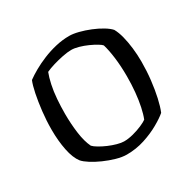

<svg xmlns="http://www.w3.org/2000/svg" viewBox="-157 -885 1059 1050"><g transform="rotate(-30 372.0 -360.0)"><path d="M355 0Q326 0 289.5 -10.5Q253 -21 218 -36.5Q183 -52 155.5 -69.5Q128 -87 115 -102Q90 -134 78 -193.5Q66 -253 66 -323Q66 -381 72.5 -437.5Q79 -494 88.5 -540.5Q98 -587 109 -613Q132 -630 164.5 -648.5Q197 -667 237 -683.5Q277 -700 320 -710Q363 -720 405 -720Q430 -720 463.5 -711.5Q497 -703 531.5 -689Q566 -675 594 -658Q622 -641 636 -625Q650 -600 659 -564.5Q668 -529 673 -487Q678 -445 678 -400Q678 -342 671.5 -285.5Q665 -229 654.5 -182Q644 -135 631 -104Q608 -84 565 -59.5Q522 -35 468 -17.5Q414 0 355 0ZM378 -70Q405 -70 436 -78Q467 -86 493.5 -97.5Q520 -109 532 -118Q543 -145 551.5 -185Q560 -225 564.5 -272.5Q569 -320 569 -371Q569 -435 562 -489.5Q555 -544 544 -580Q539 -587 520 -598.5Q501 -610 475.5 -621.5Q450 -633 423.5 -640.5Q397 -648 377 -648Q353 -648 321 -641.5Q289 -635 259 -626Q229 -617 208 -607Q197 -579 188.5 -539.5Q180 -500 176.5 -454Q173 -408 173 -362Q173 -299 181 -239.5Q189 -180 208 -141Q217 -131 238 -118.5Q259 -106 284.5 -95Q310 -84 335.5 -77Q361 -70 378 -70Z"/></g></svg>

Font: Texturina 12pt
Style: Regular
Weight: 400
Designer: Guillermo Torres Carreño
Foundry: Omnibus-Type
Version: Version 1.002